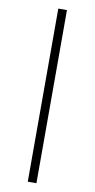

<svg xmlns="http://www.w3.org/2000/svg" viewBox="-99 -791 485 983"><g transform="rotate(10 143.5 -300.0)"><path d="M121 -750H166V150H121Z"/></g></svg>

Font: Oakes Grotesk Light
Style: Regular
Weight: 300
Designer: Samuel Oakes
Foundry: Samuel Oakes
Version: Version 1.000;PS 001.000;hotconv 1.0.88;makeotf.lib2.5.64775